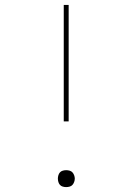

<svg xmlns="http://www.w3.org/2000/svg" viewBox="-20 -755 540 783"><path d="M260 -260H240V-735H260ZM250 8Q243 8 236 6Q229 4 224.5 -1Q220 -6 218 -13Q216 -20 216 -27Q216 -33 218 -40Q220 -47 224.5 -52Q229 -57 236 -59Q243 -61 250 -61Q257 -61 264 -59Q271 -57 275.5 -52Q280 -47 282.5 -40Q285 -33 285 -27Q285 -20 282.5 -13Q280 -6 275.5 -1Q271 4 264 6Q257 8 250 8Z"/></svg>

Font: iosevka_custom_sans_ss08 Thin
Style: Regular
Weight: 100
Designer: Belleve Invis
Foundry: Belleve Invis
Version: Version 10.3.0; ttfautohint (v1.8.3)